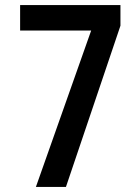

<svg xmlns="http://www.w3.org/2000/svg" viewBox="-20 -734 540 754"><path d="M121 0H239L453 -633V-714H59V-614H338Z"/></svg>

Font: Noto Sans Mono ExtraCondensed SemiBold
Style: Regular
Weight: 600
Width: 2
Designer: Monotype Design Team
Foundry: Monotype Imaging Inc.
Version: Version 2.014